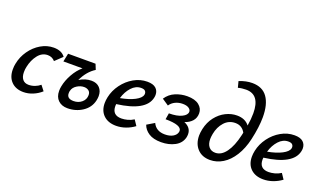

<svg xmlns="http://www.w3.org/2000/svg" viewBox="-73 -1145 2658 1585"><g transform="rotate(20 1256.5 -352.0)"><path d="M263 -350Q213 -350 178 -305.5Q143 -261 130 -198Q125 -177 125 -151Q125 -110 143.5 -87.5Q162 -65 196 -65Q224 -65 250.5 -75Q277 -85 297 -102L332 -57Q300 -28 259 -11Q218 6 176 6Q109 6 70 -33.5Q31 -73 31 -141Q31 -170 36 -192Q48 -255 85.5 -308.5Q123 -362 176.5 -393.5Q230 -425 289 -425Q359 -425 390 -381L327 -321Q302 -350 263 -350Z M773 -175Q773 -158 768 -135Q753 -70 695 -31.5Q637 7 563 7Q513 7 482 -22.5Q451 -52 451 -105Q451 -126 455 -145Q465 -199 496 -254.5Q527 -310 569 -345H401L416 -418H657L676 -371H677Q609 -329 569 -243Q621 -275 675 -275Q721 -275 747 -247.5Q773 -220 773 -175ZM635 -205Q603 -205 572.5 -185.5Q542 -166 535 -136Q534 -135 534 -133Q532 -126 532 -113Q532 -66 591 -66Q633 -66 662.5 -91Q692 -116 692 -155Q692 -180 675.5 -192.5Q659 -205 635 -205Z M1211 -345Q1211 -334 1208 -320Q1181 -195 931 -163Q930 -157 930 -146Q930 -66 1011 -66Q1036 -66 1064.5 -73.5Q1093 -81 1118 -97L1150 -49Q1115 -23 1073.5 -8.5Q1032 6 990 6Q920 6 879.5 -33Q839 -72 839 -139Q839 -164 845 -192Q858 -254 897.5 -307.5Q937 -361 993 -393Q1049 -425 1111 -425Q1162 -425 1186.5 -403Q1211 -381 1211 -345ZM1125 -324Q1125 -339 1115 -349Q1105 -359 1080 -359Q1033 -359 996.5 -319Q960 -279 943 -220Q1019 -234 1068 -259.5Q1117 -285 1124 -315Q1125 -318 1125 -324Z M1511 -216Q1574 -190 1574 -131Q1574 -118 1571 -104Q1558 -50 1506 -22Q1454 6 1385 6Q1317 6 1276.5 -20.5Q1236 -47 1222 -88L1287 -127Q1316 -65 1393 -65Q1435 -65 1462.5 -80.5Q1490 -96 1497 -121Q1499 -129 1499 -133Q1499 -185 1357 -185L1366 -240Q1437 -240 1478.5 -260.5Q1520 -281 1520 -310Q1520 -328 1501 -340.5Q1482 -353 1448 -353Q1413 -353 1383.5 -339Q1354 -325 1336 -298L1278 -337Q1309 -384 1359 -404.5Q1409 -425 1462 -425Q1530 -425 1565.5 -396.5Q1601 -368 1601 -325Q1601 -285 1577 -257.5Q1553 -230 1511 -216Z M2106 -475Q2106 -389 2080 -274Q2060 -186 2020 -122.5Q1980 -59 1927 -26.5Q1874 6 1815 6Q1745 6 1704 -38Q1663 -82 1663 -154Q1663 -177 1670 -212Q1684 -276 1720 -322Q1756 -368 1804 -392Q1852 -416 1902 -416Q1974 -416 2011 -368Q2021 -427 2021 -478Q2021 -642 1899 -642Q1861 -642 1829 -633L1815 -687Q1874 -711 1929 -711Q2018 -711 2062 -649.5Q2106 -588 2106 -475ZM1993 -277Q1997 -293 1998 -300Q1969 -353 1910 -353Q1853 -353 1814.5 -310.5Q1776 -268 1764 -204Q1759 -176 1759 -158Q1759 -114 1779.5 -89.5Q1800 -65 1836 -65Q1889 -65 1929.5 -120.5Q1970 -176 1993 -277Z M2504 -345Q2504 -334 2501 -320Q2474 -195 2224 -163Q2223 -157 2223 -146Q2223 -66 2304 -66Q2329 -66 2357.5 -73.5Q2386 -81 2411 -97L2443 -49Q2408 -23 2366.5 -8.5Q2325 6 2283 6Q2213 6 2172.5 -33Q2132 -72 2132 -139Q2132 -164 2138 -192Q2151 -254 2190.5 -307.5Q2230 -361 2286 -393Q2342 -425 2404 -425Q2455 -425 2479.5 -403Q2504 -381 2504 -345ZM2418 -324Q2418 -339 2408 -349Q2398 -359 2373 -359Q2326 -359 2289.5 -319Q2253 -279 2236 -220Q2312 -234 2361 -259.5Q2410 -285 2417 -315Q2418 -318 2418 -324Z"/></g></svg>

Font: Ysabeau Semibold
Style: Italic
Weight: 600
Italic angle: -12°
Designer: Christian Thalmann (Catharsis Fonts)
Version: Version 0.003